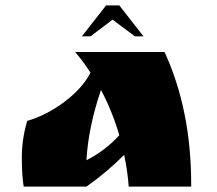

<svg xmlns="http://www.w3.org/2000/svg" viewBox="-20 -693 807 713"><path d="M81 -244Q153 -265 219.5 -315Q286 -365 316 -423Q289 -465 259 -500H591Q690 -285 690 -8V0H458Q454 -57 441 -118Q379 -55 301 0H68Q61 -41 61 -108.5Q61 -176 81 -244ZM423 -191Q397 -280 355 -359Q308 -221 301 -98Q373 -135 423 -191ZM284 -558 374 -673H423L513 -558H481L398 -620L316 -558Z"/></svg>

Font: Ruslan Display
Style: Regular
Weight: 400
Version: Version 1.000